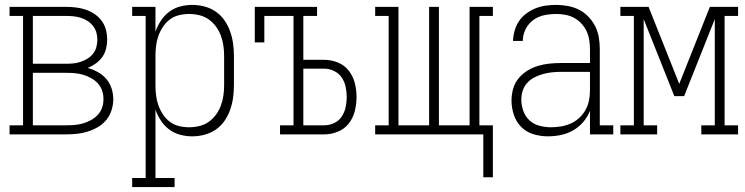

<svg xmlns="http://www.w3.org/2000/svg" viewBox="-20 -548 3040 783"><path d="M19 0V-37H74V-483H19V-520H250Q270 -520 290.5 -517.5Q311 -515 330 -508.5Q349 -502 366 -490.5Q383 -479 395 -462.5Q407 -446 412 -426.5Q417 -407 417 -386Q417 -368 412.5 -349.5Q408 -331 397 -315.5Q386 -300 370.5 -289Q355 -278 338 -271Q359 -265 379 -254Q399 -243 413.5 -226Q428 -209 435 -187.5Q442 -166 442 -143Q442 -121 435 -99Q428 -77 414 -59.5Q400 -42 380.5 -30.5Q361 -19 339.5 -12Q318 -5 295.5 -2.5Q273 0 250 0ZM114 -288H250Q265 -288 280 -289.5Q295 -291 309.5 -296Q324 -301 337 -309Q350 -317 359.5 -329Q369 -341 373 -356Q377 -371 377 -386Q377 -401 373 -415.5Q369 -430 359.5 -442Q350 -454 337 -462.5Q324 -471 309.5 -475.5Q295 -480 280 -481.5Q265 -483 250 -483H114ZM114 -37H250Q268 -37 285.5 -38.5Q303 -40 319.5 -45Q336 -50 351.5 -58.5Q367 -67 379 -80Q391 -93 396.5 -109.5Q402 -126 402 -144Q402 -161 396.5 -178Q391 -195 379 -208Q367 -221 351.5 -229.5Q336 -238 319.5 -243Q303 -248 285.5 -249.5Q268 -251 250 -251H114Z M519 215V178H574V-483H519V-520H614V-419Q622 -442 636 -463.5Q650 -485 670 -500Q690 -515 714.5 -521.5Q739 -528 764 -528Q789 -528 814 -521.5Q839 -515 860 -500.5Q881 -486 895.5 -465Q910 -444 918.5 -420Q927 -396 930.5 -370.5Q934 -345 934 -320V-200Q934 -175 930.5 -149.5Q927 -124 918.5 -100Q910 -76 895.5 -55Q881 -34 860 -19.5Q839 -5 814 1.5Q789 8 764 8Q739 8 714.5 1.5Q690 -5 670 -20Q650 -35 636 -56.5Q622 -78 614 -101V178H692V215ZM751 -29Q772 -29 793 -34Q814 -39 831 -51Q848 -63 860.5 -80Q873 -97 880.5 -117Q888 -137 891 -158Q894 -179 894 -200V-320Q894 -341 891 -362Q888 -383 880.5 -403Q873 -423 860.5 -440Q848 -457 831 -469Q814 -481 793 -486Q772 -491 751 -491Q730 -491 709.5 -486Q689 -481 672.5 -468.5Q656 -456 644.5 -438.5Q633 -421 626 -401.5Q619 -382 616.5 -361.5Q614 -341 614 -320V-200Q614 -179 616.5 -158.5Q619 -138 626 -118.5Q633 -99 644.5 -81.5Q656 -64 672.5 -51.5Q689 -39 709.5 -34Q730 -29 751 -29Z M1122 0V-37H1177V-483H1058V-375H1019V-520H1273V-483H1217V-304H1302Q1331 -304 1358 -293Q1385 -282 1402.5 -259.5Q1420 -237 1427 -209Q1434 -181 1434 -152Q1434 -124 1427 -95.5Q1420 -67 1402.5 -44.5Q1385 -22 1358 -11Q1331 0 1302 0ZM1302 -37Q1323 -37 1342.5 -46Q1362 -55 1373.5 -72.5Q1385 -90 1389.5 -110.5Q1394 -131 1394 -152Q1394 -173 1389.5 -194Q1385 -215 1373.5 -232Q1362 -249 1342.5 -258.5Q1323 -268 1302 -268H1217V-37Z M1951 175V0H1510V-37H1565V-483H1510V-520H1605V-37H1730V-520H1770V-37H1895V-520H1990V-483H1935V-37H1990V175Z M2214 8Q2185 8 2156 -0.5Q2127 -9 2106 -30Q2085 -51 2075.5 -80Q2066 -109 2066 -138Q2066 -162 2072.5 -185.5Q2079 -209 2094 -227.5Q2109 -246 2129.5 -259Q2150 -272 2173 -279Q2196 -286 2220 -288.5Q2244 -291 2268 -291H2386V-348Q2386 -367 2383 -385.5Q2380 -404 2372 -421Q2364 -438 2351 -452Q2338 -466 2321.5 -475Q2305 -484 2286 -487.5Q2267 -491 2248 -491Q2224 -491 2199.5 -486Q2175 -481 2155 -466.5Q2135 -452 2123.5 -429Q2112 -406 2112 -381H2072Q2073 -403 2079 -424Q2085 -445 2097 -462.5Q2109 -480 2126.5 -493Q2144 -506 2164 -514Q2184 -522 2205.5 -525Q2227 -528 2248 -528Q2272 -528 2296 -523.5Q2320 -519 2341 -508.5Q2362 -498 2379 -480.5Q2396 -463 2407 -441.5Q2418 -420 2422 -396Q2426 -372 2426 -348V-37H2481V0H2386V-96Q2376 -71 2358.5 -50.5Q2341 -30 2317.5 -16.5Q2294 -3 2267.5 2.5Q2241 8 2214 8ZM2227 -29Q2248 -29 2268.5 -32.5Q2289 -36 2308 -44.5Q2327 -53 2342.5 -67.5Q2358 -82 2368 -100Q2378 -118 2382 -138.5Q2386 -159 2386 -180V-255H2268Q2249 -255 2230.5 -253Q2212 -251 2194 -246Q2176 -241 2159.5 -232.5Q2143 -224 2130.5 -210.5Q2118 -197 2112 -179Q2106 -161 2106 -142Q2106 -119 2114 -96Q2122 -73 2139.5 -57Q2157 -41 2180.5 -35Q2204 -29 2227 -29Z M2510 0V-37H2565V-483H2510V-520H2625L2750 -206L2875 -520H2990V-483H2935V-37H2990V0H2840V-37H2895V-470L2770 -156H2730L2605 -470V-37H2660V0Z"/></svg>

Font: Iosevka Curly Slab Extralight
Style: Regular
Weight: 200
Monospace: yes
Designer: Belleve Invis
Foundry: Belleve Invis
Version: Version 22.1.2; ttfautohint (v1.8.4)